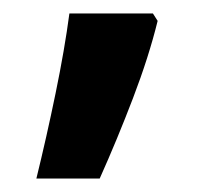

<svg xmlns="http://www.w3.org/2000/svg" viewBox="-20 -136 317 285"><path d="M207 -116 214 -105Q201 -52 177.5 9.5Q154 71 128 129H34Q49 68 62.5 2.5Q76 -63 83 -116Z"/></svg>

Font: Noto Sans Khmer Condensed SemiBold
Style: Regular
Weight: 600
Width: 3
Designer: Danh Hong and the Monotype Design Team
Foundry: Monotype Imaging Inc.
Version: Version 2.004